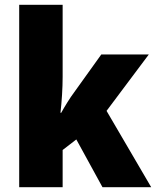

<svg xmlns="http://www.w3.org/2000/svg" viewBox="-20 -873 650 800"><path d="M241 -553Q241 -518 238.5 -478Q236 -438 232 -403H235Q246 -423 261 -447Q276 -471 288 -487L402 -646H600L424 -411L610 -93H407L298 -292L241 -248V-93H60V-853H241Z"/></svg>

Font: Noto Sans Telugu UI SemiCondensed Black
Style: Regular
Weight: 900
Width: 4
Designer: Jelle Bosma - Monotype Design Team
Foundry: Monotype Imaging Inc.
Version: Version 2.005; ttfautohint (v1.8.4.7-5d5b)